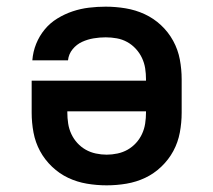

<svg xmlns="http://www.w3.org/2000/svg" viewBox="-20 -548 640 576"><path d="M300 8Q270 8 240.5 3Q211 -2 184.5 -14.5Q158 -27 136 -48Q114 -69 100 -95Q86 -121 80.5 -150.5Q75 -180 75 -210V-306H418V-310Q418 -327 415.5 -343Q413 -359 406 -374Q399 -389 387.5 -401.5Q376 -414 361.5 -422Q347 -430 330.5 -433Q314 -436 297 -436Q279 -436 261 -433Q243 -430 226.5 -422.5Q210 -415 198 -400.5Q186 -386 184 -367H77Q79 -393 88.5 -416.5Q98 -440 114 -459.5Q130 -479 152 -492.5Q174 -506 198 -514Q222 -522 247 -525Q272 -528 297 -528Q327 -528 357 -523Q387 -518 414 -505.5Q441 -493 463 -472.5Q485 -452 499.5 -425.5Q514 -399 519.5 -369.5Q525 -340 525 -310V-210Q525 -180 519.5 -150.5Q514 -121 500 -95Q486 -69 464 -48Q442 -27 415.5 -14.5Q389 -2 359.5 3Q330 8 300 8ZM300 -84Q316 -84 332.5 -87.5Q349 -91 363 -99Q377 -107 388 -119Q399 -131 406 -146Q413 -161 415.5 -177.5Q418 -194 418 -210V-214H182V-210Q182 -194 184.5 -177.5Q187 -161 194 -146Q201 -131 212 -119Q223 -107 237 -99Q251 -91 267.5 -87.5Q284 -84 300 -84Z"/></svg>

Font: Zed Mono Semibold Extended
Style: Regular
Weight: 600
Width: 7
Monospace: yes
Designer: Belleve Invis
Foundry: Belleve Invis
Version: Version 1.0.0; ttfautohint (v1.8.4)